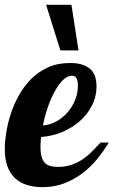

<svg xmlns="http://www.w3.org/2000/svg" viewBox="-33 -770 471 796"><path d="M418 -179.2Q397 -144 369.9 -110.8Q342.8 -77.6 308.8 -51.8Q274.9 -25.9 233.6 -10Q192.4 5.9 143.1 5.9Q107.4 5.9 78.6 -3.2Q49.8 -12.2 29.3 -31.2Q8.8 -50.3 -2.2 -80.3Q-13.2 -110.4 -13.2 -152.8Q-13.2 -181.6 -7.3 -219.2Q-1.5 -256.8 11.2 -296.4Q23.9 -335.9 44.9 -374Q65.9 -412.1 95.7 -442.1Q125.5 -472.2 165.5 -490.5Q205.6 -508.8 256.8 -508.8Q290.5 -508.8 311.8 -500.7Q333 -492.7 345.5 -479.5Q357.9 -466.3 362.5 -449Q367.2 -431.6 367.2 -413.1Q367.2 -369.6 348.1 -332.3Q329.1 -294.9 297.1 -267.1Q265.1 -239.3 223.6 -222.2Q182.1 -205.1 137.2 -202.1Q136.2 -190.9 135.5 -180.9Q134.8 -170.9 134.8 -162.1Q134.8 -136.7 139.4 -120.4Q144 -104 153.1 -94.7Q162.1 -85.4 175.5 -81.8Q189 -78.1 207 -78.1Q236.8 -78.1 261 -85.9Q285.2 -93.8 306.2 -107.4Q327.1 -121.1 345.9 -139.6Q364.7 -158.2 383.8 -179.2ZM145 -250Q173.3 -252 199.7 -266.1Q226.1 -280.3 246.1 -303Q266.1 -325.7 278.1 -354.7Q290 -383.8 290 -415Q290 -433.6 284.7 -444.8Q279.3 -456.1 265.1 -456.1Q246.1 -456.1 227.8 -437.7Q209.5 -419.4 193.4 -390.1Q177.2 -360.8 164.8 -324Q152.3 -287.1 145 -250ZM217.3 -561 158.2 -750H263.2L292.5 -561Z"/></svg>

Font: Lobster
Style: Regular
Weight: 400
Designer: Pablo Impallari
Foundry: Pablo Impallari
Version: Version 1.007; ttfautohint (v1.1) -l 8 -r 50 -G 50 -x 14 -D 